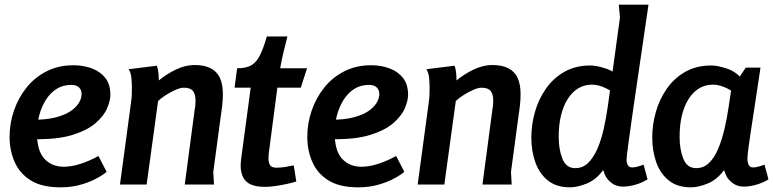

<svg xmlns="http://www.w3.org/2000/svg" viewBox="-20 -789 3306 821"><path d="M294 -510Q337 -510 373 -496.5Q409 -483 430.5 -455.5Q452 -428 452 -384Q452 -359 438 -326Q424 -293 388 -262Q352 -231 288 -211.5Q224 -192 125 -194V-277Q179 -277 218 -287Q257 -297 281.5 -313.5Q306 -330 317.5 -349.5Q329 -369 329 -387Q329 -404 318 -415Q307 -426 285 -426Q249 -426 221.5 -408.5Q194 -391 175.5 -361Q157 -331 147.5 -295Q138 -259 138 -221Q138 -145 169.5 -110.5Q201 -76 253 -76Q285 -76 323 -88Q361 -100 401 -122L436 -54Q436 -54 422.5 -44Q409 -34 383 -21Q357 -8 320.5 2Q284 12 238 12Q160 12 112.5 -17Q65 -46 43 -95.5Q21 -145 21 -204Q21 -261 39.5 -315.5Q58 -370 93 -414Q128 -458 179 -484Q230 -510 294 -510Z M651 -508Q656 -492 657.5 -476.5Q659 -461 659 -445Q690 -471 731 -491Q772 -511 812 -511Q854 -511 881 -497Q908 -483 920.5 -455.5Q933 -428 933 -387Q933 -360 930 -336L892 -54L895 0H770L813 -324Q815 -333 815.5 -342Q816 -351 816 -360Q816 -386 805 -400Q794 -414 766 -414Q751 -414 729 -404Q707 -394 687 -381Q667 -368 656 -357L607 0H493L541 -356Q543 -370 543.5 -384.5Q544 -399 544 -414Q544 -431 542 -454.5Q540 -478 530 -493Z M1209 -633Q1200 -599 1192 -565Q1184 -531 1178 -497H1293L1266 -414H1166L1130 -139Q1129 -132 1128.5 -125Q1128 -118 1128 -111Q1128 -95 1134.5 -83.5Q1141 -72 1161 -72Q1180 -72 1199 -75Q1218 -78 1236 -82L1247 -13Q1229 -7 1205 -2Q1181 3 1157 6.5Q1133 10 1113 10Q1075 10 1052 -0.5Q1029 -11 1019 -32Q1009 -53 1009 -82Q1009 -90 1010 -98.5Q1011 -107 1012 -116L1052 -414H983L994 -497Q1032 -497 1054 -509.5Q1076 -522 1091 -551.5Q1106 -581 1121 -633Z M1567 -510Q1610 -510 1646 -496.5Q1682 -483 1703.5 -455.5Q1725 -428 1725 -384Q1725 -359 1711 -326Q1697 -293 1661 -262Q1625 -231 1561 -211.5Q1497 -192 1398 -194V-277Q1452 -277 1491 -287Q1530 -297 1554.5 -313.5Q1579 -330 1590.5 -349.5Q1602 -369 1602 -387Q1602 -404 1591 -415Q1580 -426 1558 -426Q1522 -426 1494.5 -408.5Q1467 -391 1448.5 -361Q1430 -331 1420.5 -295Q1411 -259 1411 -221Q1411 -145 1442.5 -110.5Q1474 -76 1526 -76Q1558 -76 1596 -88Q1634 -100 1674 -122L1709 -54Q1709 -54 1695.5 -44Q1682 -34 1656 -21Q1630 -8 1593.5 2Q1557 12 1511 12Q1433 12 1385.5 -17Q1338 -46 1316 -95.5Q1294 -145 1294 -204Q1294 -261 1312.5 -315.5Q1331 -370 1366 -414Q1401 -458 1452 -484Q1503 -510 1567 -510Z M1924 -508Q1929 -492 1930.5 -476.5Q1932 -461 1932 -445Q1963 -471 2004 -491Q2045 -511 2085 -511Q2127 -511 2154 -497Q2181 -483 2193.5 -455.5Q2206 -428 2206 -387Q2206 -360 2203 -336L2165 -54L2168 0H2043L2086 -324Q2088 -333 2088.5 -342Q2089 -351 2089 -360Q2089 -386 2078 -400Q2067 -414 2039 -414Q2024 -414 2002 -404Q1980 -394 1960 -381Q1940 -368 1929 -357L1880 0H1766L1814 -356Q1816 -370 1816.5 -384.5Q1817 -399 1817 -414Q1817 -431 1815 -454.5Q1813 -478 1803 -493Z M2631 -714 2626 -769H2753Q2734 -639 2717 -523.5Q2700 -408 2687 -318Q2674 -228 2666.5 -172Q2659 -116 2659 -104Q2659 -95 2664 -84Q2669 -73 2684 -73Q2694 -73 2708 -77Q2722 -81 2732 -85L2749 -22Q2727 -8 2698 0.5Q2669 9 2643 9Q2613 9 2590 -10.5Q2567 -30 2561 -59H2557Q2528 -20 2488.5 -4Q2449 12 2417 12Q2359 12 2322.5 -17.5Q2286 -47 2269 -95.5Q2252 -144 2252 -201Q2252 -256 2267.5 -310.5Q2283 -365 2314.5 -410Q2346 -455 2393.5 -482Q2441 -509 2505 -509Q2531 -509 2570.5 -496Q2610 -483 2637 -450V-365Q2569 -427 2511 -427Q2479 -427 2453 -411.5Q2427 -396 2408 -366.5Q2389 -337 2379 -296Q2369 -255 2369 -204Q2369 -150 2385 -110Q2401 -70 2440 -70Q2472 -70 2495 -92.5Q2518 -115 2534.5 -153Q2551 -191 2561.5 -238Q2572 -285 2579 -334Z M3169 -500H3232Q3217 -398 3206.5 -331Q3196 -264 3190 -223.5Q3184 -183 3181 -161Q3178 -139 3177 -128Q3176 -117 3176 -109Q3176 -96 3181 -84.5Q3186 -73 3201 -73Q3211 -73 3225 -77Q3239 -81 3249 -85L3266 -22Q3244 -8 3215 0.5Q3186 9 3160 9Q3130 9 3107 -10.5Q3084 -30 3078 -59H3074Q3045 -20 3005.5 -4Q2966 12 2934 12Q2876 12 2839.5 -17.5Q2803 -47 2786 -95.5Q2769 -144 2769 -201Q2769 -256 2784.5 -310.5Q2800 -365 2831.5 -410Q2863 -455 2910.5 -482Q2958 -509 3022 -509Q3048 -509 3087.5 -496Q3127 -483 3154 -450V-365Q3086 -427 3028 -427Q2996 -427 2970 -411.5Q2944 -396 2925 -366.5Q2906 -337 2896 -296Q2886 -255 2886 -204Q2886 -150 2902 -110Q2918 -70 2957 -70Q2989 -70 3012 -92.5Q3035 -115 3051 -153Q3067 -191 3078 -238Q3089 -285 3096 -334L3107 -407Z"/></svg>

Font: Rosario Light
Style: Bold Italic
Weight: 700
Italic angle: -8.05°
Version: Version 1.101; ttfautohint (v1.8.1.43-b0c9)